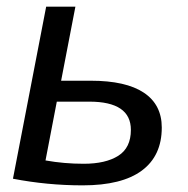

<svg xmlns="http://www.w3.org/2000/svg" viewBox="-20 -548 566 578"><path d="M467 -164Q467 -79 407 -34.5Q347 10 229 10Q122 10 19 -10L119 -528H207L164 -305H253Q359 -305 413 -269Q467 -233 467 -164ZM117 -65Q173 -55 232 -55Q298 -55 336 -79Q374 -103 374 -157Q374 -242 249 -242H151Z"/></svg>

Font: Libra Sans Modern
Style: Italic
Weight: 400
Italic angle: -12°
Foundry: Stefan Peev, Context Ltd
Version: Version 1.000